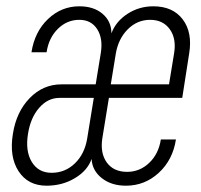

<svg xmlns="http://www.w3.org/2000/svg" viewBox="-20 -580 640 610"><path d="M128 10Q69 10 39 -36Q9 -82 21 -155Q32 -225 74.5 -268.5Q117 -312 175 -312H284L300 -410Q308 -457 289 -487Q270 -517 232 -517Q193 -517 164 -488.5Q135 -460 128 -414H80Q90 -479 132.5 -519.5Q175 -560 232 -560Q278 -560 306 -536Q334 -512 334 -474Q348 -512 385 -536Q422 -560 467 -560Q529 -560 560.5 -518.5Q592 -477 581 -410L559 -269H326L305 -140Q298 -93 319.5 -63.5Q341 -34 384 -34Q424 -34 454 -62.5Q484 -91 491 -137H539Q529 -72 484.5 -31Q440 10 380 10Q334 10 303.5 -14Q273 -38 271 -75Q258 -38 218 -14Q178 10 128 10ZM332 -312H517L533 -410Q541 -457 519.5 -487Q498 -517 457 -517Q416 -517 386 -487Q356 -457 348 -410ZM144 -31Q187 -31 218 -61Q249 -91 257 -140L278 -269H169Q132 -269 104.5 -237.5Q77 -206 69 -155Q60 -100 81 -65.5Q102 -31 144 -31Z"/></svg>

Font: JetBrains Mono Thin
Style: Italic
Weight: 100
Italic angle: -9°
Monospace: yes
Designer: Philipp Nurullin, Konstantin Bulenkov
Foundry: JetBrains
Version: Version 2.305; ttfautohint (v1.8.4.7-5d5b)